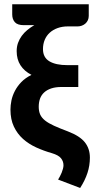

<svg xmlns="http://www.w3.org/2000/svg" viewBox="-20 -746 454 927"><path d="M408.5 -669.5Q408.5 -657.5 404 -648Q399.5 -638.5 392 -632Q384.5 -625.5 374.8 -622Q365 -618.5 355 -618.5H307.5Q280.5 -618.5 258.2 -610.5Q236 -602.5 220.2 -588.2Q204.5 -574 196 -553.8Q187.5 -533.5 187.5 -509Q187.5 -468.5 218.5 -450Q249.5 -431.5 305.5 -431.5H358V-326H277Q248 -326 227.2 -319Q206.5 -312 193 -299.5Q179.5 -287 173.2 -269.5Q167 -252 167 -230.5Q167 -209 174 -193.2Q181 -177.5 197.5 -164.2Q214 -151 241 -138.8Q268 -126.5 308 -111.5Q365.5 -89.5 389.8 -58.8Q414 -28 414 15Q414 53.5 402.2 89.2Q390.5 125 367 161.5L260.5 121Q264.5 114.5 269.2 105.8Q274 97 277.8 87.5Q281.5 78 284 68.8Q286.5 59.5 286.5 52Q286.5 33 274.5 18Q262.5 3 230.5 -6.5Q191.5 -17.5 155.2 -34Q119 -50.5 91.2 -75.2Q63.5 -100 47 -134.8Q30.5 -169.5 30.5 -217Q30.5 -237.5 35.2 -260.8Q40 -284 51.8 -306.8Q63.5 -329.5 83 -349.8Q102.5 -370 132 -384.5Q97 -402.5 78.8 -431Q60.5 -459.5 60.5 -499Q60.5 -520.5 67 -538.8Q73.5 -557 85 -572.8Q96.5 -588.5 112 -601.2Q127.5 -614 145.5 -624.5H95.5Q64.5 -624.5 51.8 -638.8Q39 -653 39 -676.5V-725.5H408.5Z"/></svg>

Font: Lato Heavy
Style: Regular
Weight: 800
Designer: Lukasz Dziedzic
Foundry: tyPoland Lukasz Dziedzic
Version: Version 2.007; 2014-02-27